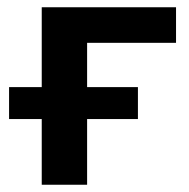

<svg xmlns="http://www.w3.org/2000/svg" viewBox="-20 -509 521 529"><path d="M95 0V-181H5V-269H95V-489H465V-391H220V-269H360V-181H220V0Z"/></svg>

Font: NunitoSans3
Style: Bold
Weight: 700
Designer: Vernon Adams
Foundry: Vernon Adams
Version: Version 3.101;gftools[0.9.27]